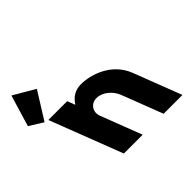

<svg xmlns="http://www.w3.org/2000/svg" viewBox="-350 -1040 1277 1277"><g transform="rotate(-45 289.0 -401.0)"><path d="M-173.2 -580.4 -76.3 -520 44.6 -713.5 -106.5 -801.9ZM326.6 0H149.6L-48 -513H129L149.8 -459H151.8C176.4 -499 216.2 -528 272.2 -528C366.2 -528 515.3 -481 570.4 -338L700.6 0H523.6L411.9 -290C392.2 -341 338.4 -390 281.4 -390C228.4 -390 195.2 -341 214.9 -290Z"/></g></svg>

Font: Hussar
Style: BdOpOblFour
Weight: 700
Foundry: Cannot Into Space Fonts
Version: Version 2.00